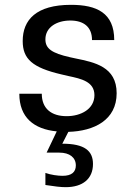

<svg xmlns="http://www.w3.org/2000/svg" viewBox="-20 -532 563 795"><path d="M365 147C365 93 331 63 238 63L263 14C370 11 463 -35 463 -146C463 -256 371 -274 293 -290L270 -295C194 -312 168 -331 168 -369C168 -420 216 -447 271 -447C326 -447 361 -421 361 -366H453C453 -479 380 -512 274 -512C130 -512 74 -450 74 -362C74 -288 114 -252 234 -224L264 -217C316 -206 371 -194 371 -138C371 -81 316 -51 256 -51C193 -51 153 -82 153 -144H60C60 -46 120 3 215 12L173 100H226C268 100 294 120 294 153C294 180 277 196 239 196C220 196 190 192 168 184V234C207 240 231 243 252 243C323 243 365 208 365 147Z"/></svg>

Font: Perun
Style: Regular
Weight: 400
Foundry: Copyright (c) Stefan Peev, Context Ltd, 2016
Version: Version 1.089